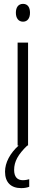

<svg xmlns="http://www.w3.org/2000/svg" viewBox="-20 -845 234 992"><path d="M99 -825C74 -825 62 -806 62 -779C62 -752 75 -733 99 -733C122 -733 135 -751 135 -779C135 -806 124 -825 99 -825ZM53 33C53 -10 73 -47 121 -93H125V-625H71V-93H76C32 -53 6 -5 6 42C6 97 36 127 90 127C107 127 121 124 131 120V81C124 83 112 86 98 86C69 86 53 68 53 33Z"/></svg>

Font: Noto Sans Kannada UI ExtraCondensed Light
Style: Regular
Weight: 300
Width: 2
Designer: Jelle Bosma - Monotype Design Team
Foundry: Monotype Imaging Inc.
Version: Version 2.005